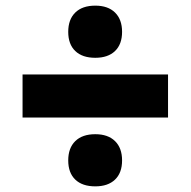

<svg xmlns="http://www.w3.org/2000/svg" viewBox="-20 -671 676 681"><path d="M318 -651Q363 -651 388 -626.5Q413 -602 413 -558Q413 -514 388 -490Q363 -466 318 -466Q272 -466 247 -490Q222 -514 222 -558Q222 -602 247 -626.5Q272 -651 318 -651ZM576 -407V-254H60V-407ZM318 -195Q363 -195 388 -170.5Q413 -146 413 -102Q413 -58 388 -34Q363 -10 318 -10Q272 -10 247 -34Q222 -58 222 -102Q222 -146 247 -170.5Q272 -195 318 -195Z"/></svg>

Font: Elaine Sans Black
Style: Regular
Weight: 900
Designer: Wei Huang
Foundry: Wei Huang
Version: Version 2.001;December 24, 2019;FontCreator 12.0.0.2547 64-b